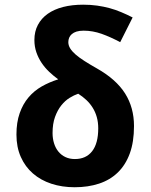

<svg xmlns="http://www.w3.org/2000/svg" viewBox="-20 -785 639 815"><path d="M227.1 -448.2Q207 -462.9 188.7 -480.2Q170.4 -497.6 156.5 -518.3Q142.6 -539.1 134.3 -563.2Q126 -587.4 126 -615.2Q126 -651.4 140.9 -679.4Q155.8 -707.5 182.9 -726.6Q210 -745.6 248 -755.4Q286.1 -765.1 333 -765.1Q364.7 -765.1 392.3 -761.2Q419.9 -757.3 445.1 -750.5Q470.2 -743.7 494.1 -733.6Q518.1 -723.6 543 -710.9L490.2 -606Q449.2 -627.9 411.4 -641.4Q373.5 -654.8 335 -654.8Q316.9 -654.8 304.7 -650.9Q292.5 -647 284.7 -640.1Q276.9 -633.3 273.4 -624.5Q270 -615.7 270 -606Q270 -592.8 277.6 -580.1Q285.2 -567.4 300.5 -554Q315.9 -540.5 338.9 -525.9Q361.8 -511.2 392.1 -494.1Q473.1 -448.2 511 -388.2Q548.8 -328.1 548.8 -250Q548.8 -182.6 531 -133.8Q513.2 -85 480.2 -53Q447.3 -21 400.6 -5.6Q354 9.8 296.9 9.8Q243.2 9.8 198 -5.1Q152.8 -20 119.9 -48.6Q86.9 -77.1 68.4 -118.7Q49.8 -160.2 49.8 -213.9Q49.8 -265.6 63.5 -304.4Q77.1 -343.3 100.8 -371.3Q124.5 -399.4 157 -418Q189.5 -436.5 227.1 -448.2ZM397 -240.2Q397 -266.1 390.9 -287.8Q384.8 -309.6 373.5 -327.6Q362.3 -345.7 346.7 -360.4Q331.1 -375 312 -387.2Q294.4 -381.3 275.1 -369.4Q255.9 -357.4 240 -337.4Q224.1 -317.4 213.6 -288.6Q203.1 -259.8 203.1 -220.2Q203.1 -196.8 209.5 -176.5Q215.8 -156.2 228 -141.4Q240.2 -126.5 257.8 -118.2Q275.4 -109.9 297.9 -109.9Q345.2 -109.9 371.1 -143.1Q397 -176.3 397 -240.2Z"/></svg>

Font: Droid Sans
Style: Bold
Weight: 700
Foundry: Ascender Corporation
Version: Version 1.00 build 112